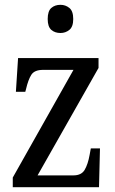

<svg xmlns="http://www.w3.org/2000/svg" viewBox="-20 -777 479 797"><path d="M33 0V-40L285 -487H159Q123 -487 110 -466.5Q97 -446 88 -407L85 -396H46L55 -536H389V-495L136 -49H285Q318 -49 331.5 -72Q345 -95 352 -134L357 -161H395L391 0ZM231 -640Q208 -640 193 -653Q178 -666 178 -698Q178 -731 193 -744Q208 -757 231 -757Q252 -757 268 -744Q284 -731 284 -698Q284 -666 268 -653Q252 -640 231 -640Z"/></svg>

Font: Noto Serif Hebrew Condensed
Style: Regular
Weight: 400
Width: 3
Designer: Monotype Design Team
Foundry: Monotype Imaging Inc.
Version: Version 2.004; ttfautohint (v1.8.4.7-5d5b)